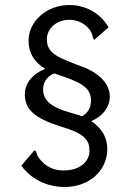

<svg xmlns="http://www.w3.org/2000/svg" viewBox="-20 -692 540 766"><path d="M238 54C335 54 408 -10 408 -98C408 -143 387 -180 344 -209C388 -226 418 -265 418 -305C418 -352 387 -390 326 -419C214 -462 167 -475 167 -536C167 -579 207 -613 256 -613C306 -613 345 -579 350 -544C351 -540 353 -536 356 -533L413 -583C381 -639 322 -672 257 -672C165 -672 94 -606 94 -530C94 -481 116 -444 161 -417C112 -400 79 -360 79 -316C79 -256 117 -221 220 -188C312 -161 337 -137 337 -91C337 -47 299 -12 234 -12C201 -12 175 -22 154 -41C114 -79 133 -87 117 -92L65 -31C106 25 170 54 238 54ZM307 -228C296 -233 279 -237 256 -244C183 -265 152 -292 152 -336C152 -365 170 -390 197 -399L240 -384C312 -359 343 -336 343 -292C343 -262 331 -241 307 -228Z"/></svg>

Font: Inconsolata
Style: Regular
Weight: 400
Monospace: yes
Designer: Raph Levien, Cyreal, Brenton Simpson
Foundry: Raph Levien, Cyreal, Google
Version: Version 3.100